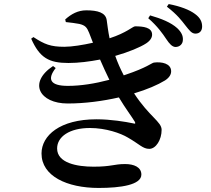

<svg xmlns="http://www.w3.org/2000/svg" viewBox="-20 -863 1040 948"><path d="M591 -491C574 -524 561 -553 549 -587C616 -606 673 -630 702 -649C723 -663 731 -678 731 -692C731 -728 687 -733 647 -733C636 -733 605 -701 521 -674C514 -707 510 -742 507 -763C502 -801 462 -812 406 -812C365 -812 332 -794 302 -767L305 -754C328 -752 354 -748 371 -745C401 -738 409 -728 420 -701C426 -686 432 -669 439 -652C390 -641 335 -632 298 -632C230 -632 200 -644 145 -680L134 -672C176 -577 222 -552 318 -552C368 -552 422 -559 474 -569C489 -534 505 -500 520 -469C448 -450 379 -439 315 -439C227 -439 212 -472 255 -527L242 -537C117 -454 176 -352 314 -352C400 -352 488 -364 567 -382C600 -327 630 -288 645 -263C650 -254 649 -250 637 -254C599 -262 527 -274 456 -274C276 -274 185 -194 185 -105C185 6 310 65 467 65C576 65 678 50 678 -1C678 -38 641 -53 598 -53C541 -53 532 -40 442 -40C360 -40 262 -58 262 -130C262 -188 323 -231 424 -231C503 -231 576 -205 611 -184C669 -151 685 -128 717 -128C750 -128 778 -173 778 -222C778 -262 718 -286 642 -402C706 -421 759 -444 795 -466C818 -481 825 -497 825 -511C825 -550 778 -559 740 -554C730 -553 705 -529 600 -494ZM712 -773C758 -733 783 -697 801 -670C817 -646 830 -632 846 -631C868 -631 883 -646 883 -667C884 -686 876 -704 855 -724C824 -752 777 -771 721 -787ZM804 -830C856 -790 877 -761 895 -738C915 -713 926 -697 945 -697C966 -697 978 -711 978 -732C978 -755 969 -775 943 -794C915 -815 870 -832 813 -843Z"/></svg>

Font: Source Han Serif
Style: Bold
Weight: 700
Designer: Ryoko NISHIZUKA 西塚涼子 (kana & ideographs); Frank Grießhammer (Latin, Greek & Cyrillic); Wenlong ZHANG 张文龙 (bopomofo); San
Foundry: Adobe Systems Incorporated
Version: Version 1.001;PS 1.001;hotconv 16.6.54;makeotf.lib2.5.65590